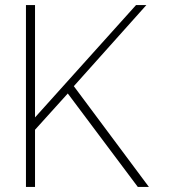

<svg xmlns="http://www.w3.org/2000/svg" viewBox="-20 -742 675 762"><path d="M273 -400 571 0H527L249 -371L119 -227V0H83V-722H119V-276L520 -722H561Z"/></svg>

Font: SUIT Variable
Style: Regular
Weight: 400
Designer: Sunn Youn; Korean Glyphs from Source Han Sans (Sandoll Communications; Soo-young Jang, Joo-yeon Kang)
Foundry: Sunn
Version: Version 1.150;FEAKit 1.0